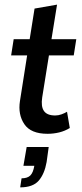

<svg xmlns="http://www.w3.org/2000/svg" viewBox="-20 -567 353 828"><path d="M185 10Q113 10 85 -31.5Q57 -73 66 -131L97 -328H28L39 -398H108L129 -530L226 -547L202 -398H309L298 -328H191L162 -147Q156 -108 169.5 -88.5Q183 -69 218 -69Q232 -69 245.5 -74Q259 -79 269 -85L281 -15Q260 -2 235.5 4Q211 10 185 10ZM67 241 73 202Q98 202 110.5 190Q123 178 128 148H81L95 67H190L181 132Q172 183 147 212Q122 241 67 241Z"/></svg>

Font: Rokkitt Medium
Style: Italic
Weight: 500
Italic angle: -9°
Designer: Vernon Adams
Foundry: Vernon Adams
Version: Version 3.103